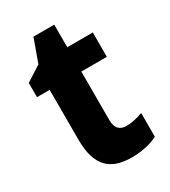

<svg xmlns="http://www.w3.org/2000/svg" viewBox="-168 -746 742 840"><g transform="rotate(-30 202.5 -326.5)"><path d="M296 -121C262 -121 243 -140 243 -180V-426H372V-549H243V-663H138L96 -547L19 -498V-426H83V-174C83 -37 144 10 246 10C302 10 344 -1 379 -18V-138C350 -128 324 -121 296 -121Z"/></g></svg>

Font: Noto Sans Thai SemCond ExtBd
Style: Regular
Weight: 800
Width: 4
Designer: Monotype Design Team
Foundry: Monotype Imaging Inc.
Version: Version 2.002